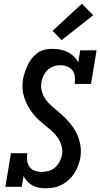

<svg xmlns="http://www.w3.org/2000/svg" viewBox="-20 -1006 540 1034"><path d="M226 8Q207 8 188.5 4.5Q170 1 154.5 -7.5Q139 -16 127 -29Q115 -42 107 -58L97 0H9L39 -181H127Q124 -162 126 -142.5Q128 -123 138.5 -108Q149 -93 167 -86.5Q185 -80 205 -80Q223 -80 242.5 -85.5Q262 -91 277 -104.5Q292 -118 301.5 -136Q311 -154 314 -173Q318 -198 311 -222Q304 -246 290.5 -265.5Q277 -285 259 -300.5Q241 -316 222.5 -331Q204 -346 187 -362Q170 -378 155.5 -397Q141 -416 129.5 -436.5Q118 -457 110.5 -481Q103 -505 101.5 -529.5Q100 -554 104 -580Q108 -600 114.5 -619Q121 -638 130 -657Q139 -676 152.5 -693Q166 -710 183.5 -722Q201 -734 221 -738.5Q241 -743 261 -743Q283 -743 304 -739Q325 -735 343.5 -726Q362 -717 377 -702.5Q392 -688 401 -670L412 -735H500L470 -554H382Q385 -573 383 -592.5Q381 -612 370.5 -626.5Q360 -641 342 -648Q324 -655 305 -655Q287 -655 269 -649Q251 -643 237 -629.5Q223 -616 214.5 -598.5Q206 -581 203 -563Q199 -538 205.5 -514Q212 -490 226 -470.5Q240 -451 257.5 -435.5Q275 -420 293.5 -405Q312 -390 328.5 -373.5Q345 -357 360 -338.5Q375 -320 386.5 -300Q398 -280 405.5 -256Q413 -232 415 -207.5Q417 -183 413 -158Q409 -136 401 -114.5Q393 -93 380.5 -73.5Q368 -54 351 -38Q334 -22 313 -11Q292 0 270 4Q248 8 226 8Q226 8 226 8Q226 8 226 8ZM312 -790 263 -840 421 -986 482 -924Z"/></svg>

Font: Iosevka Curly Slab SmBdObl
Style: Regular
Weight: 600
Italic angle: -9°
Monospace: yes
Designer: Belleve Invis
Foundry: Belleve Invis
Version: Version 11.0.0; ttfautohint (v1.8.3)